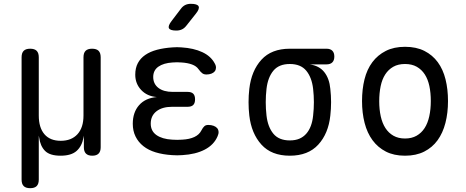

<svg xmlns="http://www.w3.org/2000/svg" viewBox="-20 -805 2440 1005"><path d="M138 180Q115 180 104 169Q93 158 93 135V-505Q93 -528 104 -539Q115 -550 138 -550Q161 -550 172 -539Q183 -528 183 -505V-200Q183 -137 212.5 -102.5Q242 -68 298 -68Q354 -68 385.5 -102.5Q417 -137 417 -200V-505Q417 -528 428 -539Q439 -550 462 -550Q485 -550 496 -539Q507 -528 507 -505V-34Q507 -12 496 -1Q485 10 463 10Q441 10 430 -1Q419 -12 419 -34V-95L417 -85Q409 -40 381 -15Q353 10 297 10Q241 10 216 -15Q191 -40 185 -85L183 -95V135Q183 158 172 169Q161 180 138 180Z M1104 -473Q1111 -461 1110.5 -450Q1110 -439 1104 -431.5Q1098 -424 1086.5 -419.5Q1075 -415 1059 -415Q1054 -415 1049 -416.5Q1044 -418 1039.5 -421Q1035 -424 1030 -429.5Q1025 -435 1019 -443Q1008 -459 985 -467.5Q962 -476 930 -478Q918 -479 906.5 -479Q895 -479 883 -478Q836 -475 809 -456Q782 -437 782 -402Q782 -366 809 -345Q836 -324 884 -324H962Q982 -324 991.5 -314.5Q1001 -305 1001 -285Q1001 -265 991.5 -255.5Q982 -246 962 -246H881Q829 -246 799 -222.5Q769 -199 769 -158Q769 -119 799 -98Q829 -77 881 -74Q894 -73 907.5 -73Q921 -73 934 -74Q972 -76 997.5 -88Q1023 -100 1034 -122Q1038 -130 1042 -135.5Q1046 -141 1050 -144.5Q1054 -148 1059 -149.5Q1064 -151 1070 -151Q1086 -151 1098 -146.5Q1110 -142 1116.5 -134.5Q1123 -127 1124 -116Q1125 -105 1119 -92Q1100 -47 1052 -22Q1004 3 934 7Q921 8 907.5 8Q894 8 881 7Q833 4 795 -7.5Q757 -19 730.5 -40Q704 -61 689.5 -90.5Q675 -120 675 -157Q675 -217 708 -254.5Q741 -292 801 -297Q750 -301 719 -334Q688 -367 688 -414Q688 -449 701.5 -474.5Q715 -500 740.5 -517.5Q766 -535 802 -544.5Q838 -554 883 -557Q895 -558 906.5 -558Q918 -558 930 -557Q994 -553 1039 -532Q1084 -511 1104 -473ZM955 -670Q945 -657 932 -651Q919 -645 903 -645Q871 -645 864.5 -657Q858 -669 878 -695L926 -758Q936 -772 949 -778.5Q962 -785 979 -785Q1013 -785 1019.5 -772Q1026 -759 1005 -733Z M1689 -468H1601Q1651 -461 1677.5 -427.5Q1704 -394 1709 -340Q1713 -305 1713 -270Q1713 -235 1709 -200Q1699 -106 1646 -48Q1593 10 1497 10Q1401 10 1348.5 -48Q1296 -106 1285 -200Q1281 -235 1281 -270Q1281 -305 1285 -340Q1296 -435 1348.5 -492.5Q1401 -550 1497 -550H1689Q1709 -550 1719.5 -539.5Q1730 -529 1730 -509Q1730 -489 1719.5 -478.5Q1709 -468 1689 -468ZM1497 -70Q1526 -70 1547 -79Q1568 -88 1583 -105Q1598 -122 1607 -146Q1616 -170 1619 -200Q1623 -235 1623 -270Q1623 -305 1619 -340Q1612 -400 1583 -435Q1554 -470 1497 -470Q1440 -470 1411 -435Q1382 -400 1375 -340Q1371 -305 1371 -270Q1371 -235 1375 -200Q1382 -140 1411 -105Q1440 -70 1497 -70Z M2100 10Q2042 10 2000 -11.5Q1958 -33 1930 -71Q1902 -109 1888.5 -161.5Q1875 -214 1875 -276Q1875 -338 1888 -390Q1901 -442 1929 -479.5Q1957 -517 1999.5 -538.5Q2042 -560 2100 -560Q2159 -560 2201.5 -538.5Q2244 -517 2271.5 -479.5Q2299 -442 2312 -390Q2325 -338 2325 -276Q2325 -214 2311.5 -161.5Q2298 -109 2270.5 -71Q2243 -33 2200.5 -11.5Q2158 10 2100 10ZM2100 -80Q2135 -80 2160.5 -94.5Q2186 -109 2202.5 -134.5Q2219 -160 2227 -196.5Q2235 -233 2235 -276Q2235 -319 2227.5 -354.5Q2220 -390 2203.5 -415.5Q2187 -441 2161.5 -455.5Q2136 -470 2100 -470Q2064 -470 2038.5 -455.5Q2013 -441 1996.5 -415.5Q1980 -390 1972.5 -354Q1965 -318 1965 -275Q1965 -232 1973 -196Q1981 -160 1997.5 -134.5Q2014 -109 2039.5 -94.5Q2065 -80 2100 -80Z"/></svg>

Font: Maple Mono NL
Style: Regular
Weight: 400
Monospace: yes
Designer: subframe7536
Version: Version 7.000